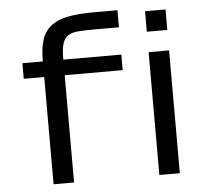

<svg xmlns="http://www.w3.org/2000/svg" viewBox="-54 -821 904 876"><g transform="rotate(-5 398.5 -383.0)"><path d="M250 -491.2V0H156.2V-491.2H62.5V-562.5H156.2V-567.4Q156.2 -624.5 168.9 -662.6Q181.6 -700.7 210.9 -723.6Q240.2 -746.6 288.3 -756.1Q336.4 -765.6 406.7 -765.6H515.6V-687.5H406.2Q361.8 -687.5 332 -685.5Q302.2 -683.6 283.9 -672.4Q265.6 -661.1 257.8 -636.7Q250 -612.3 250 -567.4V-562.5H515.6V-491.2ZM640.6 -562.5H734.4V0H640.6ZM734.4 -656.2H640.6V-750H734.4Z"/></g></svg>

Font: Michroma
Style: Regular
Weight: 400
Version: Version 1.000